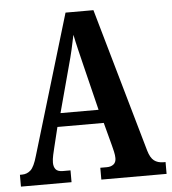

<svg xmlns="http://www.w3.org/2000/svg" viewBox="-52 -761 723 809"><g transform="rotate(-5 310.0 -357.0)"><path d="M4 0V-50H13Q34 -50 49.5 -64Q65 -78 78 -124L255 -714H373L547 -105Q556 -74 571.5 -62Q587 -50 611 -50H620V0H344V-50H372Q389 -50 400 -58.5Q411 -67 411 -85Q411 -97 407.5 -112.5Q404 -128 401 -139L375 -237H179L158 -151Q155 -139 151 -121Q147 -103 147 -89Q147 -71 155.5 -60.5Q164 -50 186 -50H218V0ZM197 -294H358L311 -485Q302 -522 294 -555Q286 -588 280 -618Q274 -588 266.5 -555.5Q259 -523 250 -491Z"/></g></svg>

Font: Noto Serif Hebrew ExtraCondensed
Style: Bold
Weight: 700
Width: 2
Designer: Monotype Design Team
Foundry: Monotype Imaging Inc.
Version: Version 2.004; ttfautohint (v1.8.4.7-5d5b)